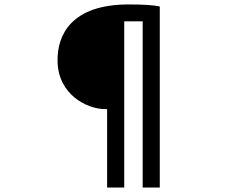

<svg xmlns="http://www.w3.org/2000/svg" viewBox="-20 -788 1040 864"><path d="M453 -297H462V56H539V-692H622V56H699V-759C670 -765 627 -768 559 -768C303 -768 237 -633 239 -513C241 -363 371 -297 453 -297Z"/></svg>

Font: Noto Sans CJK SC Medium
Style: Regular
Weight: 500
Designer: Ryoko NISHIZUKA 西塚涼子 (kana, bopomofo & ideographs); Paul D. Hunt (Latin, Greek & Cyrillic); Sandoll Communications 산돌커뮤니
Foundry: Adobe
Version: Version 2.004;hotconv 1.0.118;makeotfexe 2.5.65603